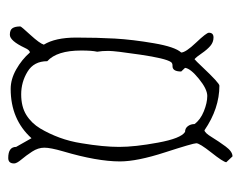

<svg xmlns="http://www.w3.org/2000/svg" viewBox="-79 -610 582 464"><g transform="rotate(90 212.0 -378.0)"><path d="M187 -617.2Q242.2 -617.2 294.9 -581.1Q301.3 -582 311.5 -598.9Q321.8 -615.7 334 -632.3Q346.2 -648.9 357.9 -648.9L372.1 -633.8Q371.1 -626 348.6 -597.7Q326.2 -569.3 326.2 -561.5Q326.2 -553.7 348.1 -486.1Q370.1 -418.5 370.1 -377Q370.1 -321.8 345.7 -239.3Q336.9 -209 336.9 -194.1Q336.9 -179.2 346.4 -164.6Q356 -149.9 365.5 -138.7Q375 -127.4 375 -121.1Q375 -106.9 361.8 -106.9Q335 -106.9 335 -126Q315.9 -160.2 314 -163.1Q268.6 -112.8 194.8 -112.8Q171.4 -112.8 147.7 -126.2Q124 -139.6 106.9 -159.2Q101.1 -159.2 95.7 -147Q78.6 -110.8 64 -110.8Q52.2 -110.8 48.1 -117.2Q43.9 -123.5 43.9 -136.2Q43.9 -138.2 64.5 -160.6Q85 -183.1 87.9 -192.9Q70.8 -220.7 70.8 -271.2Q70.8 -321.8 73.2 -364.7Q75.7 -407.7 84.5 -459Q93.3 -510.3 106.9 -524.9Q106.9 -535.6 83 -560.8Q59.1 -585.9 59.1 -591.8Q59.1 -603 70.6 -603Q82 -603 91.1 -595.2Q100.1 -587.4 108.9 -574.5Q117.7 -561.5 123 -557.1Q127 -560.1 141.6 -575.7Q180.7 -617.2 187 -617.2ZM152.8 -524.9Q152.8 -502.9 138.7 -503.9Q132.3 -503.9 129.9 -500Q121.1 -487.3 112.1 -426Q103 -364.7 103 -349.1Q103 -333.5 105 -321.8Q102.1 -309.6 102.1 -283.2Q102.1 -224.6 127.9 -201.2Q127.9 -168.9 153.1 -153.6Q178.2 -138.2 208 -138.2Q237.8 -138.2 257.8 -150.6Q277.8 -163.1 290.5 -184.3Q303.2 -205.6 312.5 -230.7Q321.8 -255.9 326.2 -284.2Q335 -336.9 335 -375Q335 -413.1 324.7 -468.8Q314.5 -524.4 298.8 -534.2Q290 -534.2 284.9 -541Q279.8 -547.9 279.8 -557.1Q269.5 -571.3 249 -579.6Q228.5 -587.9 211.9 -587.9Q195.3 -587.9 170.4 -567.6Q145.5 -547.4 144 -534.2Z"/></g></svg>

Font: Amatic SC
Style: Regular
Weight: 400
Version: Version 1.004